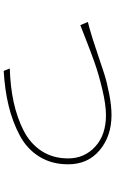

<svg xmlns="http://www.w3.org/2000/svg" viewBox="188 -852 624 1040"><g transform="rotate(90 500.0 -332.0)"><path d="M99 -496Q119 -500 194 -523Q211 -528 274 -549.5Q337 -571 381 -585Q425 -599 489 -611.5Q553 -624 603 -624Q717 -624 793.5 -560Q870 -496 870 -389Q870 -300 828.5 -233Q787 -166 713.5 -127Q640 -88 554 -67Q468 -46 364 -40L351 -73Q450 -76 533 -94Q616 -112 686.5 -147.5Q757 -183 797.5 -244.5Q838 -306 838 -389Q838 -477 774.5 -535.5Q711 -594 604 -594Q547 -594 463.5 -574Q380 -554 319.5 -532.5Q259 -511 189 -483.5Q119 -456 116 -455Z"/></g></svg>

Font: Noto Sans Korean Thin
Style: Regular
Weight: 250
Designer: Ryoko NISHIZUKA  (kana & ideographs); Paul D. Hunt (Latin, Greek & Cyrillic); Wenlong ZHANG  (bopomofo); Sandoll Communi
Foundry: Adobe Systems Incorporated
Version: Version 1.0001;PS 1;hotconv 1.0.78;makeotf.lib2.5.61930